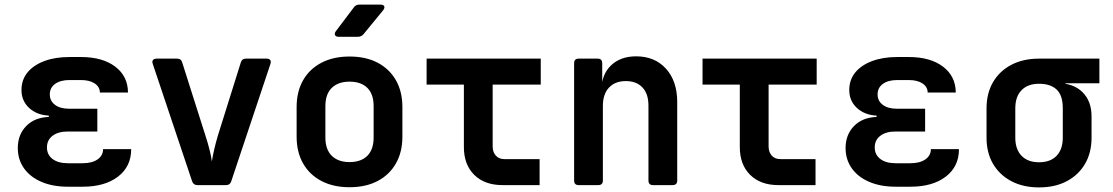

<svg xmlns="http://www.w3.org/2000/svg" viewBox="-20 -805 4840 835"><path d="M339.3 7H275.1Q209.8 7 160.7 -13.9Q111.5 -34.8 84.5 -72.9Q57.4 -111.1 57.4 -161.1Q57.4 -219.3 94 -256.8Q130.5 -294.2 192.2 -296.4V-302.2Q139.3 -305 106.3 -335.9Q73.4 -366.8 73.4 -413.4Q73.4 -457.7 99.4 -489.7Q125.5 -521.7 172.5 -539.3Q219.5 -557 281.8 -557H331.8Q425.9 -557 481 -515.3Q536.1 -473.6 536.6 -402.7H414.4Q414 -427.6 391.6 -442.3Q369.3 -456.9 331.8 -456.9H281.8Q242.9 -456.9 219.7 -440.2Q196.6 -423.5 196.6 -394.4Q196.6 -366 219.2 -349.1Q241.7 -332.2 279.9 -332.2H403.3V-233.1H275.1Q233.1 -233.1 208.7 -214.6Q184.2 -196.1 184.2 -163.9Q184.2 -131.9 208.7 -113.5Q233.1 -95.1 275.1 -95.1H339.3Q380.1 -95.1 404.2 -111.7Q428.3 -128.3 428.3 -156.3H550.5Q550.5 -80.9 493.4 -37Q436.3 7 339.3 7Z M838.1 0Q821.7 0 815.7 -16L644.4 -527Q640.4 -538 645.4 -544Q650.4 -550 660.4 -550H750.4Q767.8 -550 772.4 -533.4L873.3 -215.7Q883.2 -185.6 890.9 -155.4Q898.6 -125.2 901.4 -102.9Q904.7 -125.2 911.7 -155.4Q918.7 -185.6 927.5 -215.1L1027.3 -533.4Q1031.9 -550 1049.3 -550H1139.6Q1150.6 -550 1155.1 -544Q1159.6 -538 1156.1 -527L985.5 -16Q980.1 0 963.1 0Z M1500 9.2Q1429.9 9.2 1378.2 -17.7Q1326.5 -44.6 1298.2 -94.1Q1270 -143.6 1270 -210.8V-339.2Q1270 -406.8 1298.2 -456.1Q1326.5 -505.4 1378.2 -532.3Q1429.9 -559.2 1500 -559.2Q1571.1 -559.2 1622.3 -532.3Q1673.5 -505.4 1701.8 -456.1Q1730 -406.8 1730 -339.2V-210.8Q1730 -143.6 1701.8 -94.1Q1673.5 -44.6 1622.1 -17.7Q1570.7 9.2 1500 9.2ZM1500 -100.1Q1550.2 -100.1 1577.6 -127.5Q1604.9 -155 1604.9 -206.7V-343.3Q1604.9 -395.6 1577.6 -422.8Q1550.2 -449.9 1500 -449.9Q1450.8 -449.9 1422.9 -422.8Q1395.1 -395.6 1395.1 -343.3V-206.7Q1395.1 -155 1422.9 -127.5Q1450.8 -100.1 1500 -100.1ZM1452.9 -645Q1440.9 -645 1437.2 -652Q1433.4 -659 1440.4 -669L1518.9 -773Q1527.3 -785 1542.9 -785H1634.3Q1647.3 -785 1650.8 -778Q1654.3 -771 1646.3 -760.4L1561 -656.4Q1551.4 -645 1536.4 -645Z M2165 0Q2087.6 0 2042.5 -44.5Q1997.4 -88.9 1997.4 -165.5V-437H1835.3V-550H2331.7V-437H2122.6V-168.4Q2122.6 -143.9 2136.1 -128.5Q2149.7 -113 2173.8 -113H2326.7V0Z M2496.8 0Q2476.8 0 2476.8 -20V-530Q2476.8 -550 2496.8 -550H2579Q2599 -550 2599 -530V-445H2632.6L2596 -415.8Q2596.6 -482 2637.7 -521Q2678.7 -560 2746.6 -560Q2827.8 -560 2876.5 -506.1Q2925.2 -452.1 2925.2 -361.2V-20Q2925.2 0 2905.2 0H2820.1Q2800.1 0 2800.1 -20V-345.8Q2800.1 -397.1 2773.9 -424.8Q2747.6 -452.4 2701.8 -452.4Q2655.2 -452.4 2628.5 -424.1Q2601.9 -395.9 2601.9 -344.1V-20Q2601.9 0 2581.9 0Z M3365 0Q3287.6 0 3242.5 -44.5Q3197.4 -88.9 3197.4 -165.5V-437H3035.3V-550H3531.7V-437H3322.6V-168.4Q3322.6 -143.9 3336.1 -128.5Q3349.7 -113 3373.8 -113H3526.7V0Z M3939.3 7H3875.1Q3809.8 7 3760.7 -13.9Q3711.5 -34.8 3684.5 -72.9Q3657.4 -111.1 3657.4 -161.1Q3657.4 -219.3 3694 -256.8Q3730.5 -294.2 3792.2 -296.4V-302.2Q3739.3 -305 3706.3 -335.9Q3673.4 -366.8 3673.4 -413.4Q3673.4 -457.7 3699.4 -489.7Q3725.5 -521.7 3772.5 -539.3Q3819.5 -557 3881.8 -557H3931.8Q4025.9 -557 4081 -515.3Q4136.1 -473.6 4136.6 -402.7H4014.4Q4014 -427.6 3991.6 -442.3Q3969.3 -456.9 3931.8 -456.9H3881.8Q3842.9 -456.9 3819.7 -440.2Q3796.6 -423.5 3796.6 -394.4Q3796.6 -366 3819.2 -349.1Q3841.7 -332.2 3879.9 -332.2H4003.3V-233.1H3875.1Q3833.1 -233.1 3808.7 -214.6Q3784.2 -196.1 3784.2 -163.9Q3784.2 -131.9 3808.7 -113.5Q3833.1 -95.1 3875.1 -95.1H3939.3Q3980.1 -95.1 4004.2 -111.7Q4028.3 -128.3 4028.3 -156.3H4150.5Q4150.5 -80.9 4093.4 -37Q4036.3 7 3939.3 7Z M4498.8 10Q4429.5 10 4378.2 -17.1Q4326.9 -44.2 4298.6 -92.6Q4270.4 -141.1 4270.4 -205.9V-334.1Q4270.4 -398.9 4298.6 -447.6Q4326.9 -496.2 4378.2 -523.1Q4429.5 -550 4498.8 -550H4761.2V-442.8H4613.9V-412.8L4580.1 -443.2Q4648.3 -443.2 4687.7 -404.2Q4727.1 -365.2 4727.1 -299V-205.9Q4727.1 -141.1 4698.9 -92.6Q4670.6 -44.2 4619.6 -17.1Q4568.6 10 4498.8 10ZM4498.8 -99.3Q4548.1 -99.3 4575.1 -127.5Q4602 -155.8 4602 -205.9V-334.1Q4602 -390.6 4575.1 -415.7Q4548.1 -440.7 4498.8 -440.7Q4449.9 -440.7 4422.7 -412.8Q4395.5 -384.8 4395.5 -334.1V-205.9Q4395.5 -155.8 4422.7 -127.5Q4449.9 -99.3 4498.8 -99.3Z"/></svg>

Font: Pitagon Sans Mono
Style: Regular
Weight: 400
Monospace: yes
Designer: Travis Tran
Foundry: Pitagon
Version: Version 1.001;gftools[0.9.26]